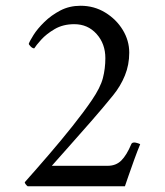

<svg xmlns="http://www.w3.org/2000/svg" viewBox="-20 -647 572 667"><path d="M467 -146Q457 -122 446 -91.5Q435 -61 426 -35Q417 -9 414 0H76Q73 -2 69.5 -6.5Q66 -11 66 -14Q107 -60 150 -110Q193 -160 232 -209Q271 -258 299 -299Q329 -343 337.5 -376Q346 -409 346 -445Q346 -495 315.5 -529Q285 -563 238 -563Q199 -563 170 -546Q141 -529 123 -509Q105 -489 99 -479Q93 -479 86.5 -485.5Q80 -492 80 -495Q83 -504 96.5 -525.5Q110 -547 134 -570.5Q158 -594 189.5 -610.5Q221 -627 260 -627Q307 -627 345.5 -603.5Q384 -580 406.5 -543Q429 -506 429 -464Q429 -422 414 -385Q399 -348 373 -316Q339 -274 297.5 -226.5Q256 -179 219 -137.5Q182 -96 160 -71H354Q383 -71 401.5 -89.5Q420 -108 436 -146Q438 -152 447 -152Q450 -152 457 -150Q464 -148 467 -146Z"/></svg>

Font: Amiri
Style: Italic
Weight: 400
Italic angle: 10°
Designer: Khaled Hosny
Version: Version 0.113